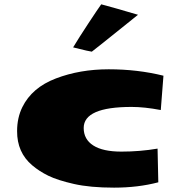

<svg xmlns="http://www.w3.org/2000/svg" viewBox="-20 -839 840 877"><path d="M610.4 -771.5Q400.9 -603 399.4 -603Q392.6 -603 314 -622.6Q339.4 -665 383.8 -732.4Q428.2 -799.8 442.4 -819.3Q501.5 -803.7 610.4 -771.5ZM581.1 -350.6Q362.3 -350.6 362.3 -254.4Q362.3 -202.6 406 -174.6Q449.7 -146.5 534.4 -146.5Q619.1 -146.5 699.7 -160.2L703.1 -6.3Q610.4 18.1 501 18.1Q391.6 18.1 317.4 1.2Q243.2 -15.6 201.2 -36.1Q159.2 -56.6 127 -84Q57.6 -142.6 58.1 -240.2Q58.1 -300.8 82 -349.6Q126 -439 235.4 -480.7Q344.7 -522.5 476.6 -522.5Q608.4 -522.5 726.6 -493.2L714.4 -336.4Q639.6 -350.6 581.1 -350.6Z"/></svg>

Font: Seymour One
Style: Book
Weight: 400
Designer: vernon adams
Foundry: vernon adams
Version: Version 1.000; ttfautohint (v0.93) -l 8 -r 50 -G 200 -x 0 -w